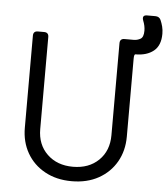

<svg xmlns="http://www.w3.org/2000/svg" viewBox="-59 -930 870 994"><g transform="rotate(5 376.0 -432.5)"><path d="M350 12Q271 12 211 -21Q151 -54 118 -111.5Q85 -169 85 -243V-721Q85 -745 109 -745H141Q165 -745 165 -721V-243Q165 -162 216.5 -112.5Q268 -63 350 -63Q433 -63 484 -112.5Q535 -162 535 -243V-721Q535 -745 559 -745H608Q625 -745 641.5 -754Q658 -763 658 -797Q658 -822 647 -849Q637 -877 665 -877H708Q728 -877 736 -860Q743 -844 747.5 -826.5Q752 -809 752 -789Q752 -728 716.5 -699.5Q681 -671 622 -671Q615 -671 615 -647V-243Q615 -169 582 -111.5Q549 -54 489.5 -21Q430 12 350 12Z"/></g></svg>

Font: Pitagon Sans Text
Style: Regular
Weight: 400
Designer: Travis Tran
Foundry: Pitagon
Version: Version 1.001; ttfautohint (v1.8.4.7-5d5b);gftools[0.9.26]